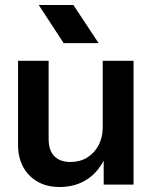

<svg xmlns="http://www.w3.org/2000/svg" viewBox="-20 -746 611 766"><path d="M389.8 -503.3V-237.2C389.8 -210.7 384.2 -187 372.9 -166C361.6 -145 346.4 -128.7 327.4 -117.1C308.3 -105.6 286.2 -99.7 261.1 -99.7C233.3 -99.7 211.9 -107.4 196.7 -122.9C181.5 -138.3 174 -161.3 174 -191.7V-503.3H52V-166.5C52 -134.8 58.6 -106.5 71.8 -81.2C85.1 -56.1 104.1 -36.2 129 -21.8C153.8 -7.2 183.3 0.1 217.5 0.1C260.8 0.1 298.3 -10.7 330.3 -32.3C357.6 -50.8 377.9 -75.7 393.7 -104.9V-9.6H512.8V-503.3ZM373.4 -574 272.7 -726H134.5L234 -574Z"/></svg>

Font: Diatome Semibold
Style: Regular
Weight: 600
Designer: 15.100.17
Foundry: 15.100.17
Version: Version 1.005;Fontself Maker 3.5.8